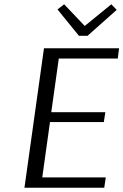

<svg xmlns="http://www.w3.org/2000/svg" viewBox="-20 -875 575 895"><path d="M473 -48 466 0H94L185 -650H535L529 -602H254L219 -352H471L464 -306H213L177 -48ZM348 -708 248 -831 279 -855 375 -754 499 -855 524 -829 388 -708Z"/></svg>

Font: ArsenalItalic
Style: Italic
Weight: 400
Italic angle: -9°
Designer: Andrij Shevchenko
Foundry: Stairsfor.com
Version: Version 1.000